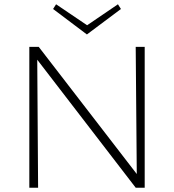

<svg xmlns="http://www.w3.org/2000/svg" viewBox="-20 -877 813 897"><path d="M656 -658V0H614L154 -598L158 0H117V-658H161L619 -64L614 -658ZM545 -835 386 -716 228 -835 242 -857 387 -759 531 -857Z"/></svg>

Font: Ysabeau Light
Style: Regular
Weight: 300
Designer: Christian Thalmann (Catharsis Fonts)
Version: Version 0.003